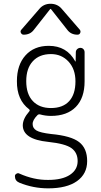

<svg xmlns="http://www.w3.org/2000/svg" viewBox="-20 -775 540 1025"><path d="M311.5 -725.6 406.2 -616.2Q412.1 -608.4 408.2 -599.1Q404.3 -589.8 393.6 -589.8Q358.4 -589.8 338.9 -616.2L252 -726.6Q251 -727.5 250 -727.5L248 -726.6L161.1 -616.2Q141.6 -589.8 106.4 -589.8Q96.7 -589.8 91.8 -599.1Q86.9 -608.4 93.8 -616.2L188.5 -725.6Q211.9 -754.9 250 -754.9Q288.1 -754.9 311.5 -725.6ZM120.1 -341.8Q120.1 -272.5 155.3 -235.4Q190.4 -198.2 252 -198.2Q315.4 -198.2 349.1 -234.9Q382.8 -271.5 382.8 -340.8Q382.8 -406.2 345.7 -446.3Q308.6 -486.3 252 -486.3Q190.4 -486.3 155.3 -448.2Q120.1 -410.2 120.1 -341.8ZM83 200.2Q59.6 190.4 59.6 165Q59.6 157.2 67.9 152.3Q76.2 147.5 83 151.4Q161.1 186.5 237.3 185.5Q312.5 185.5 353.5 158.2Q394.5 130.9 394.5 85Q394.5 40 361.8 16.1Q329.1 -7.8 237.3 -17.6Q102.5 -31.2 101.6 -105.5Q101.6 -140.6 135.7 -179.7Q141.6 -185.5 135.7 -191.4Q69.3 -241.2 70.3 -341.8Q70.3 -428.7 116.2 -479.5Q162.1 -530.3 240.2 -530.3Q336.9 -530.3 381.8 -447.3Q381.8 -446.3 382.8 -446.3Q383.8 -446.3 383.8 -447.3L384.8 -496.1Q384.8 -505.9 392.1 -512.7Q399.4 -519.5 409.2 -519.5Q418.9 -519.5 425.3 -512.7Q431.6 -505.9 431.6 -496.1V-340.8Q431.6 -252 384.8 -204.1Q337.9 -156.2 252 -156.2Q222.7 -156.2 194.3 -164.1Q186.5 -166 180.7 -161.1Q153.3 -133.8 154.3 -112.3Q154.3 -90.8 174.3 -78.6Q194.3 -66.4 252.9 -59.6Q359.4 -49.8 402.3 -16.6Q445.3 16.6 445.3 85Q445.3 153.3 391.1 191.9Q336.9 230.5 237.3 230.5Q157.2 230.5 83 200.2Z"/></svg>

Font: Rounded-X Mgen+ 2m light
Style: Regular
Weight: 200
Designer: [Source Han Sans]
Ryoko NISHIZUKA  (kana & ideographs); Paul D. Hunt (Latin, Greek & Cyrillic); Wenlong ZHANG  (bopomofo
Version: Version 1.059.20150602